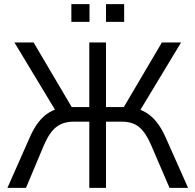

<svg xmlns="http://www.w3.org/2000/svg" viewBox="-20 -911 947 931"><path d="M16 0 124 -244Q143 -288 167 -319Q191 -350 221.5 -367.5Q252 -385 289 -389L257 -362L50 -705H143L337 -376L316 -392H413V-705H494V-392H592L571 -376L765 -705H858L651 -362L619 -389Q657 -384 687.5 -365.5Q718 -347 741.5 -316.5Q765 -286 783 -245L892 0H802L713 -207Q687 -268 655 -294.5Q623 -321 572 -321H494V0H413V-321H336Q287 -321 253.5 -295.5Q220 -270 193 -207L106 0ZM494 -805V-891H582V-805ZM326 -805V-891H414V-805Z"/></svg>

Font: Nunito Sans 10pt SemiCondensed
Style: Regular
Weight: 400
Width: 4
Designer: Vernon Adams
Foundry: Vernon Adams
Version: Version 3.101;gftools[0.9.27]